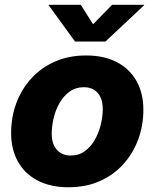

<svg xmlns="http://www.w3.org/2000/svg" viewBox="-20 -770 644 801"><path d="M265.6 11.2Q190.9 11.2 137.2 -16.8Q83.5 -44.9 54.9 -95.7Q26.4 -146.5 26.4 -215.3Q26.4 -281.7 48.3 -340.3Q70.3 -398.9 111.3 -443.6Q152.3 -488.3 210 -513.4Q267.6 -538.6 338.9 -538.6Q414.1 -538.6 467.5 -510.7Q521 -482.9 549.6 -431.9Q578.1 -380.9 578.1 -312Q578.1 -247.1 556.9 -189Q535.6 -130.9 495.1 -85.7Q454.6 -40.5 396.7 -14.6Q338.9 11.2 265.6 11.2ZM274.4 -121.1Q309.1 -121.1 334.2 -139.6Q359.4 -158.2 376 -187.5Q392.6 -216.8 400.6 -250.7Q408.7 -284.7 408.7 -315.4Q408.7 -344.7 398.9 -365Q389.2 -385.3 371.6 -395.8Q354 -406.2 330.1 -406.2Q295.9 -406.2 270.5 -387.9Q245.1 -369.6 228.5 -340.6Q211.9 -311.5 203.9 -277.6Q195.8 -243.7 195.8 -212.4Q195.8 -168.9 217.5 -145Q239.3 -121.1 274.4 -121.1ZM316.9 -750 368.2 -668.9 447.8 -750H581.5L581.1 -748L419.9 -596.7H293L183.1 -748L183.6 -750Z"/></svg>

Font: Inter 24pt ExtraBold
Style: Italic
Weight: 800
Italic angle: -9.3988°
Designer: Rasmus Andersson
Foundry: rsms
Version: Version 4.001;git-66647c0bb